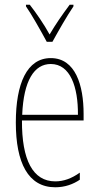

<svg xmlns="http://www.w3.org/2000/svg" viewBox="-20 -783 420 813"><path d="M178 -606H202C228 -653 262 -713 291 -756V-763H275C241 -717 216 -681 190 -637C166 -681 132 -730 106 -763H90V-756C112 -725 151 -656 178 -606ZM195 -537C94 -537 47 -429 47 -264C47 -94 99 10 214 10C255 10 290 -3 318 -22V-52C283 -27 249 -15 214 -15C119 -15 72 -106 73 -273H334V-301C334 -421 300 -537 195 -537ZM195 -512C278 -512 311 -414 310 -297H74C80 -442 125 -512 195 -512Z"/></svg>

Font: Noto Sans Gurmukhi UI ExtraCondensed Thin
Style: Regular
Weight: 100
Width: 2
Designer: Jelle Bosma - Monotype Design Team
Foundry: Monotype Imaging Inc.
Version: Version 2.004